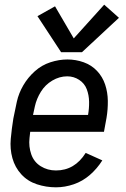

<svg xmlns="http://www.w3.org/2000/svg" viewBox="-20 -792 540 820"><path d="M241 -569 140 -723 215 -765 295 -628 425 -772 488 -716 330 -569ZM219 8Q177 8 137.5 -5Q98 -18 71 -47.5Q44 -77 33 -116.5Q22 -156 26 -199.5Q30 -243 37 -286Q44 -322 52 -358Q60 -394 79.5 -427.5Q99 -461 128.5 -487.5Q158 -514 195 -526Q232 -538 268 -538Q304 -538 337.5 -526Q371 -514 394.5 -489Q418 -464 429 -431Q440 -398 440.5 -361.5Q441 -325 435 -289L424 -229H109Q108 -216 106 -202Q102 -166 113.5 -133Q125 -100 154 -82Q183 -64 219 -64Q299 -64 346 -139L417 -107Q395 -72 364 -45Q333 -18 295 -5Q257 8 219 8ZM121 -301H356Q361 -329 360.5 -357.5Q360 -386 350.5 -411Q341 -436 318 -451Q295 -466 267 -466Q234 -466 203.5 -448Q173 -430 154.5 -400Q136 -370 129 -338Q125 -320 121 -301Z"/></svg>

Font: Iosevka SS08
Style: Italic
Weight: 400
Italic angle: -10°
Monospace: yes
Designer: Belleve Invis
Foundry: Belleve Invis
Version: 2.1.0; ttfautohint (v1.8.2)